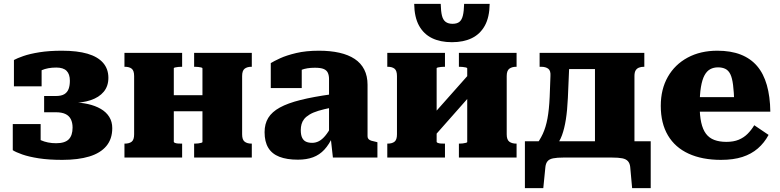

<svg xmlns="http://www.w3.org/2000/svg" viewBox="-20 -814 4030 992"><path d="M270 -74Q315 -74 335 -94Q355 -114 355 -155Q355 -180 346 -198Q337 -216 318 -225Q299 -234 269 -234H208V-318H269Q297 -318 312.5 -327.5Q328 -337 334.5 -354.5Q341 -372 341 -397Q341 -431 324 -448Q307 -465 271 -465Q248 -465 229.5 -461.5Q211 -458 196 -451.5Q181 -445 168 -434Q165 -437 163.5 -445Q162 -453 164.5 -462.5Q167 -472 174 -479.5Q181 -487 195 -490V-368H52V-504Q68 -513 101 -524.5Q134 -536 184 -544Q234 -552 300 -552Q379 -552 432 -536.5Q485 -521 512.5 -489.5Q540 -458 540 -412Q540 -369 516 -340Q492 -311 448.5 -296.5Q405 -282 348 -282L370 -309V-258L351 -285Q396 -285 434 -276.5Q472 -268 500.5 -251.5Q529 -235 544.5 -210Q560 -185 560 -152Q560 -96 529.5 -59.5Q499 -23 441.5 -5.5Q384 12 302 12Q232 12 180.5 4Q129 -4 95 -16Q61 -28 46 -38V-173H190V-50Q176 -53 168.5 -61Q161 -69 158.5 -78Q156 -87 157.5 -96Q159 -105 163 -109Q175 -97 191.5 -89.5Q208 -82 228 -78Q248 -74 270 -74Z M673 -120V-421Q673 -449 660.5 -459Q648 -469 625 -469H623V-541H921V-469H917Q909 -469 900 -468Q891 -467 884.5 -465.5Q878 -464 878 -461V-81Q878 -78 884.5 -75.5Q891 -73 900 -72.5Q909 -72 917 -72H921V0H623V-72H625Q648 -72 660.5 -82Q673 -92 673 -120ZM1026 -80V-460Q1026 -464 1019.5 -465.5Q1013 -467 1004 -468Q995 -469 987 -469H983V-541H1281V-469H1279Q1257 -469 1244 -459Q1231 -449 1231 -421V-120Q1231 -92 1244 -82Q1257 -72 1279 -72H1281V0H983V-72H987Q995 -72 1004 -73Q1013 -74 1019.5 -76Q1026 -78 1026 -80ZM802 -239V-322H1103V-239Z M1693 -327V-258Q1653 -250 1625 -241.5Q1597 -233 1579 -222Q1561 -211 1551.5 -199Q1542 -187 1538 -172.5Q1534 -158 1534 -142Q1534 -117 1541 -102.5Q1548 -88 1561 -82Q1574 -76 1593 -76Q1611 -76 1627.5 -84.5Q1644 -93 1660 -112Q1676 -131 1693 -162L1701 -112Q1681 -68 1656 -41Q1631 -14 1597.5 -1.5Q1564 11 1519 11Q1462 11 1423.5 -4Q1385 -19 1366 -50.5Q1347 -82 1347 -131Q1347 -174 1366 -205Q1385 -236 1426 -258.5Q1467 -281 1533 -297.5Q1599 -314 1693 -327ZM1700 0 1688 -108 1680 -105V-406Q1680 -424 1674 -437.5Q1668 -451 1652.5 -457.5Q1637 -464 1607 -464Q1565 -464 1537.5 -453Q1510 -442 1500 -428Q1490 -433 1488.5 -441Q1487 -449 1492 -457Q1497 -465 1509 -470.5Q1521 -476 1539 -476V-359H1379V-488Q1395 -498 1427.5 -513Q1460 -528 1510.5 -540Q1561 -552 1628 -552Q1687 -552 1733.5 -541.5Q1780 -531 1812.5 -509.5Q1845 -488 1862 -454.5Q1879 -421 1879 -376V-110Q1879 -101 1884 -95.5Q1889 -90 1898.5 -87Q1908 -84 1923 -81L1930 -79V0Z M2031 -120V-421Q2031 -449 2018.5 -459Q2006 -469 1983 -469H1981V-541H2279V-469H2275Q2267 -469 2258 -468Q2249 -467 2242.5 -465.5Q2236 -464 2236 -461V-81Q2236 -78 2242.5 -75.5Q2249 -73 2258 -72.5Q2267 -72 2275 -72H2279V0H1981V-72H1983Q2006 -72 2018.5 -82Q2031 -92 2031 -120ZM2394 -80V-460Q2394 -464 2387 -465.5Q2380 -467 2371 -468Q2362 -469 2355 -469H2351V-541H2649V-469H2647Q2625 -469 2611.5 -459Q2598 -449 2598 -421V-120Q2598 -92 2611.5 -82Q2625 -72 2647 -72H2649V0H2351V-72H2355Q2362 -72 2371 -73Q2380 -74 2387 -76Q2394 -78 2394 -80ZM2223 -109 2169 -167 2405 -433 2459 -376ZM2315 -596Q2255 -596 2212 -617Q2169 -638 2145 -681.5Q2121 -725 2120 -794H2257Q2258 -755 2263.5 -733Q2269 -711 2282.5 -701Q2296 -691 2318 -691Q2341 -691 2353.5 -701Q2366 -711 2371.5 -733.5Q2377 -756 2378 -794H2510Q2509 -725 2485 -681.5Q2461 -638 2418 -617Q2375 -596 2315 -596Z M3054 -39V-541H3309V-469H3307Q3292 -469 3281 -464.5Q3270 -460 3264 -450Q3258 -440 3258 -421V-39ZM2857 -457V-541H3134V-457ZM3236 48Q3234 30 3224.5 19Q3215 8 3195.5 4Q3176 0 3141 0H2892Q2858 0 2838 4Q2818 8 2809 19Q2800 30 2798 48L2787 158H2692V-84H3342V158H3246ZM2820 -313 2824 -421Q2826 -449 2812.5 -459Q2799 -469 2776 -469H2768V-541H2924L2914 -308Q2911 -243 2903.5 -196Q2896 -149 2883.5 -115Q2871 -81 2850 -57H2744Q2769 -89 2784.5 -122.5Q2800 -156 2808.5 -201.5Q2817 -247 2820 -313Z M3595 -268Q3595 -217 3603 -181Q3611 -145 3627.5 -123Q3644 -101 3670.5 -91Q3697 -81 3733 -81Q3770 -81 3796.5 -92Q3823 -103 3842.5 -122.5Q3862 -142 3877 -167L3951 -117Q3929 -76 3895.5 -47Q3862 -18 3815.5 -3Q3769 12 3705 12Q3608 12 3538 -20Q3468 -52 3431 -114.5Q3394 -177 3394 -267Q3394 -353 3430.5 -417Q3467 -481 3533 -516.5Q3599 -552 3686 -552Q3756 -552 3807 -532Q3858 -512 3891.5 -473Q3925 -434 3942 -374.5Q3959 -315 3960 -237H3547V-312H3793L3774 -282Q3772 -339 3767.5 -375Q3763 -411 3753.5 -430.5Q3744 -450 3728 -458Q3712 -466 3690 -466Q3667 -466 3649.5 -456.5Q3632 -447 3620 -425Q3608 -403 3601.5 -364.5Q3595 -326 3595 -268Z"/></svg>

Font: Roboto Serif ExtraBold
Style: Regular
Weight: 800
Designer: Greg Gazdowicz
Foundry: Commercial Type
Version: Version 1.008